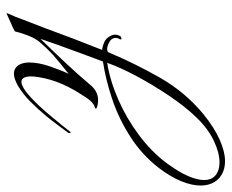

<svg xmlns="http://www.w3.org/2000/svg" viewBox="-81 -607 715 593"><g transform="rotate(90 276.5 -310.5)"><path d="M21 26Q21 24 22.5 20.5Q24 17 25 15Q28 9 32 -1Q36 -11 41 -25Q56 -63 68.5 -96.5Q81 -130 100 -181L134 -268Q106 -273 96.5 -285.5Q87 -298 87 -308Q87 -313 89 -319Q91 -325 94 -326.5Q97 -328 99 -328Q102 -328 102 -326Q102 -324 99.5 -320Q97 -316 97 -311Q97 -303 102 -297Q106 -292 115 -288Q124 -284 131 -284Q141 -284 142 -289Q177 -372 220.5 -448Q264 -524 331 -580Q374 -615 411.5 -631.5Q449 -648 477 -648Q512 -648 532.5 -627.5Q553 -607 553 -572Q553 -546 540 -513.5Q527 -481 499 -444Q459 -392 403 -356Q347 -320 286 -299.5Q225 -279 170 -271Q159 -241 144.5 -202.5Q130 -164 118 -130Q106 -96 100 -78Q140 -119 176.5 -158Q213 -197 244 -234Q263 -256 290 -256Q295 -256 301.5 -255Q308 -254 312 -252Q317 -250 315 -248Q313 -246 309 -245Q304 -244 295.5 -236.5Q287 -229 275 -209Q254 -178 239 -143.5Q224 -109 218 -71Q217 -65 216.5 -59Q216 -53 216 -48Q216 -33 221.5 -25Q227 -17 239 -20Q254 -25 271 -39.5Q288 -54 304 -71Q320 -88 330 -100Q332 -102 343.5 -116Q355 -130 368.5 -146.5Q382 -163 388 -171Q390 -173 390 -170Q392 -165 389 -162Q377 -146 364 -128.5Q351 -111 337 -94Q317 -70 294.5 -47.5Q272 -25 246 -9Q223 4 208 4Q199 4 192 0Q182 -6 177.5 -17.5Q173 -29 173 -43Q173 -72 185 -107Q197 -142 208 -165Q174 -138 151 -118Q139 -107 128 -95.5Q117 -84 107 -72Q96 -57 88 -35Q80 -13 77 1Q67 7 50 14L21 27ZM174 -284Q230 -293 288 -318.5Q346 -344 397.5 -382.5Q449 -421 484 -468Q512 -506 524 -534.5Q536 -563 536 -583Q536 -607 521 -619Q506 -631 482 -631Q452 -631 415 -613.5Q378 -596 344 -561Q309 -525 275.5 -475Q242 -425 215 -374.5Q188 -324 174 -284Z"/></g></svg>

Font: Grey Qo
Style: Regular
Weight: 400
Designer: Robert E. Leuschke
Foundry: Robert E. Leuschke
Version: Version 2.010